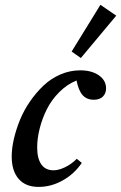

<svg xmlns="http://www.w3.org/2000/svg" viewBox="-20 -752 495 784"><path d="M310.1 -515.1 272.5 -541.5 390.1 -732.4 454.6 -688ZM137.7 11.2Q84.5 11.2 56.2 -21.5Q27.8 -54.2 27.8 -112.8Q27.8 -146 36.6 -184.3Q45.4 -222.7 61.5 -262.2Q77.6 -301.8 102.8 -338.1Q127.9 -374.5 158 -402.8Q188 -431.2 226.8 -448Q265.6 -464.8 307.6 -464.8Q354.5 -464.8 383.8 -444.3Q413.1 -423.8 413.1 -391.1Q413.1 -370.6 400.1 -357.7Q387.2 -344.7 362.8 -344.7Q334.5 -344.7 317.6 -363.3Q300.8 -381.8 292.5 -423.3Q253.9 -407.7 222.2 -376Q190.4 -344.2 171.4 -306.2Q152.3 -268.1 142.1 -227.5Q131.8 -187 131.8 -149.9Q131.8 -105 148.7 -80.8Q165.5 -56.6 198.7 -56.6Q219.7 -56.6 245.6 -69.1Q271.5 -81.5 293.5 -103.5L314 -86.9Q283.7 -42 236.3 -15.4Q189 11.2 137.7 11.2Z"/></svg>

Font: Elstob 6pt SemiBold
Style: Italic
Weight: 600
Italic angle: -20°
Designer: Peter S. Baker
Version: Version 1.015